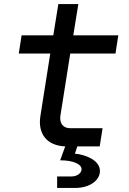

<svg xmlns="http://www.w3.org/2000/svg" viewBox="-20 -725 640 951"><path d="M263 206H352C425 206 475 168 475 122C475 69 405 41 351 36L363 0H474L488 -90H327C293 -90 274 -114 279 -151L328 -460H552L566 -550H343L368 -705H269L244 -550H87L73 -460H229L180 -150C166 -61 214 -3 303 0L278 69C345 69 384 89 384 113C384 131 364 149 334 149H263Z"/></svg>

Font: JetBrains Mono Medium
Style: Italic
Weight: 436
Italic angle: -9°
Monospace: yes
Designer: Philipp Nurullin, Konstantin Bulenkov
Foundry: JetBrains
Version: Version 2.305